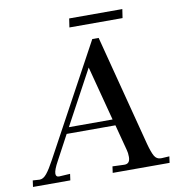

<svg xmlns="http://www.w3.org/2000/svg" viewBox="-132 -789 792 861"><g transform="rotate(-10 264.5 -358.0)"><path d="M-16 -27Q1 -27 16.5 -46Q32 -65 53 -104L326 -607H355L486 -102Q497 -61 507 -44Q517 -27 536 -27H541L575 -29L571 0H312L316 -29L369 -27Q396 -26 396 -58Q396 -77 392 -90L361 -208H139L79 -96Q58 -58 58 -41Q58 -26 72 -26L123 -29L119 0H-51L-47 -29ZM288 -484 154 -236H353ZM482 -716 476 -676H234L240 -716Z"/></g></svg>

Font: Unna
Style: Italic
Weight: 400
Italic angle: -8.05°
Designer: Jorge de Buen Unna
Foundry: Omnibus-Type
Version: Version 2.008